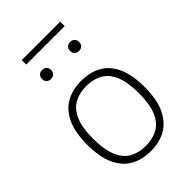

<svg xmlns="http://www.w3.org/2000/svg" viewBox="-254 -969 1080 1080"><g transform="rotate(-45 286.0 -429.0)"><path d="M286.5 9Q217.5 9 166 -19.5Q114.5 -48 85.8 -109.8Q57 -171.5 57 -270Q57 -367.5 85.8 -429Q114.5 -490.5 166.2 -519.5Q218 -548.5 286.5 -548.5Q355.5 -548.5 407 -520.2Q458.5 -492 487 -430.5Q515.5 -369 515.5 -270.5Q515.5 -173 486.5 -111.2Q457.5 -49.5 406 -20.2Q354.5 9 286.5 9ZM286.5 -32Q341.5 -32 382.5 -55Q423.5 -78 445.8 -130Q468 -182 468 -269Q468 -357.5 445.8 -409.8Q423.5 -462 382.5 -484.8Q341.5 -507.5 286.5 -507.5Q231 -507.5 190.2 -484.8Q149.5 -462 127 -410.2Q104.5 -358.5 104.5 -271.5Q104.5 -183 126.8 -130.5Q149 -78 190 -55Q231 -32 286.5 -32ZM398 -675.5Q382 -675.5 372 -685Q362 -694.5 362 -711Q362 -727 372 -737Q382 -747 398 -747Q414.5 -747 424.2 -737Q434 -727 434 -711Q434 -694.5 424.2 -685Q414.5 -675.5 398 -675.5ZM175 -675.5Q158.5 -675.5 148.8 -685Q139 -694.5 139 -711Q139 -727 148.8 -737Q158.5 -747 175 -747Q191 -747 201 -737Q211 -727 211 -711Q211 -694.5 201 -685Q191 -675.5 175 -675.5ZM133.5 -831.5V-867H439.5V-831.5Z"/></g></svg>

Font: Encode Sans SmExp XLt
Style: Regular
Weight: 200
Width: 6
Designer: Multiple Designers
Foundry: Impallari Type
Version: Version 3.002; ttfautohint (v1.8.3) -l 8 -r 50 -G 200 -x 14 